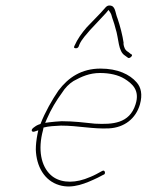

<svg xmlns="http://www.w3.org/2000/svg" viewBox="-20 -714 533 697"><path d="M101 -250C91 -242 95 -234 104 -236L119 -241L116 -227C112 -206 110 -188 110 -171C112 -110 141 -58 195 -42C244 -27 293 -49 335 -69L356 -80H357C365 -84 360 -98 353 -94H352L330 -82C317 -75 302 -69 288 -64C238 -47 192 -53 164 -79C129 -111 117 -171 136 -241L138 -251C157 -256 179 -257 201 -258H202C263 -258 317 -245 376 -248C431 -251 473 -283 488 -335C498 -371 492 -397 476 -415C451 -444 407 -465 345 -465C276 -465 228 -433 192 -385C170 -353 143 -306 127 -264C115 -260 113 -259 101 -250ZM144 -268 150 -282C165 -317 185 -350 205 -377C216 -395 231 -410 247 -420C276 -436 305 -449 343 -449C378 -449 409 -442 432 -428C459 -411 489 -387 472 -335C450 -265 388 -262 326 -265H325C288 -269 247 -274 204 -274C189 -273 172 -272 158 -270ZM250 -547C248 -542 248 -540 253 -539C258 -538 263 -540 265 -544L269 -554C277 -572 296 -592 307 -605C327 -627 348 -648 365 -667L374 -678L380 -669C382 -666 383 -663 384 -661C389 -642 394 -633 399 -612C412 -573 408 -528 434 -512L445 -504C451 -500 465 -514 457 -517H456L446 -525C433 -532 430 -543 428 -556L429 -557C425 -585 416 -620 407 -646C397 -670 400 -694 377 -694C372 -694 368 -692 364 -688C352 -674 339 -660 324 -645L295 -615C277 -594 262 -574 250 -547Z"/></svg>

Font: Stray Cat
Style: ExLtObl
Weight: 200
Version: Version 1.0